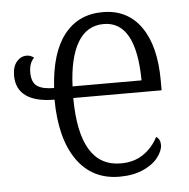

<svg xmlns="http://www.w3.org/2000/svg" viewBox="-45 -588 634 643"><g transform="rotate(-5 272.0 -267.0)"><path d="M137 -266Q75 -266 42 -289Q9 -312 9 -358Q9 -388 23 -404.5Q37 -421 57 -421Q70 -421 81 -412Q64 -395 64 -364Q64 -330 82.5 -317.5Q101 -305 139 -305Q146 -423 193.5 -483.5Q241 -544 323 -544Q406 -544 451.5 -479.5Q497 -415 497 -298V-266H200Q201 -34 340 -34Q385 -34 416.5 -56Q448 -78 465 -112Q479 -104 479 -84Q479 -65 462 -42.5Q445 -20 411.5 -5Q378 10 332 10Q240 10 189 -62.5Q138 -135 137 -266ZM433 -305Q431 -504 323 -504Q266 -504 235.5 -452.5Q205 -401 201 -305Z"/></g></svg>

Font: Noto Serif NarrowLight
Style: Regular
Weight: 300
Width: 4
Designer: Monotype Design Team
Foundry: Monotype Imaging Inc.
Version: Version 1.001